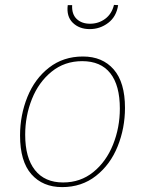

<svg xmlns="http://www.w3.org/2000/svg" viewBox="-20 -759 592 785"><path d="M491 -318Q491 -235 461 -160.5Q431 -86 372.5 -40Q314 6 234 6Q155 6 108.5 -46.5Q62 -99 62 -205Q62 -288 92 -362.5Q122 -437 180.5 -482.5Q239 -528 319 -528Q399 -528 445 -475Q491 -422 491 -318ZM83 -208Q83 -114 123 -63.5Q163 -13 238 -13Q309 -13 361.5 -55.5Q414 -98 442 -167.5Q470 -237 470 -315Q470 -410 431 -459.5Q392 -509 316 -509Q244 -509 191 -466Q138 -423 110.5 -354Q83 -285 83 -208ZM257 -738H275Q273 -701 293.5 -681.5Q314 -662 348 -662Q383 -662 410 -682Q437 -702 446 -739L463 -738Q456 -691 422.5 -665.5Q389 -640 347 -640Q304 -640 277.5 -666Q251 -692 257 -738Z"/></svg>

Font: Bitter Pro Thin
Style: Italic
Weight: 250
Italic angle: -9°
Designer: Sol Matas, and Bitter project Authors
Foundry: Sol Matas
Version: Version 1.010